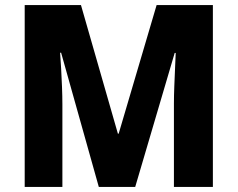

<svg xmlns="http://www.w3.org/2000/svg" viewBox="-20 -734 933 754"><path d="M368 0 220 -527H216Q218 -502 220 -466.5Q222 -431 223.5 -393Q225 -355 225 -324V0H77V-714H298L443 -209H446L595 -714H816V0H663V-328Q663 -358 664.5 -395Q666 -432 667.5 -467Q669 -502 670 -526H666L511 0Z"/></svg>

Font: Noto Sans Gurmukhi SemiCondensed ExtraBold
Style: Regular
Weight: 800
Width: 4
Designer: Jelle Bosma - Monotype Design Team
Foundry: Monotype Imaging Inc.
Version: Version 2.004; ttfautohint (v1.8.4.7-5d5b)